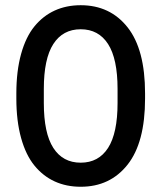

<svg xmlns="http://www.w3.org/2000/svg" viewBox="-20 -710 622 740"><path d="M291 9.8Q235.8 9.8 190.9 -10.7Q146 -31.2 112.8 -71.8Q79.6 -112.3 61.3 -178.2Q43 -244.1 43 -330.1V-350.1Q43 -436 61.3 -502Q79.6 -567.9 112.8 -608.4Q146 -648.9 190.9 -669.4Q235.8 -689.9 291 -689.9Q404.3 -689.9 471.7 -604.7Q539.1 -519.5 539.1 -350.1V-330.1Q539.1 -160.6 471.7 -75.4Q404.3 9.8 291 9.8ZM148.9 -313Q148.9 -196.8 185.5 -139.9Q222.2 -83 291 -83Q359.9 -83 396.5 -139.9Q433.1 -196.8 433.1 -313V-367.2Q433.1 -483.4 396.5 -540.3Q359.9 -597.2 291 -597.2Q222.2 -597.2 185.5 -540.3Q148.9 -483.4 148.9 -367.2Z"/></svg>

Font: TASA Orbiter Deck Medium
Style: Regular
Weight: 500
Designer: Weizhong Zhang
Version: Version 1.000;Glyphs 3.1.2 (3151)